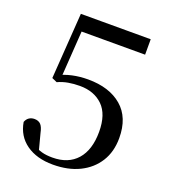

<svg xmlns="http://www.w3.org/2000/svg" viewBox="-136 -832 841 948"><g transform="rotate(20 284.5 -358.5)"><path d="M250 15Q165 15 110 -24Q55 -63 43 -134Q49 -150 61 -158Q73 -166 89 -166Q110 -166 122 -153.5Q134 -141 140 -111L165 -16L131 -44Q157 -30 180 -23.5Q203 -17 236 -17Q319 -17 364.5 -68.5Q410 -120 410 -215Q410 -307 364.5 -351.5Q319 -396 244 -396Q212 -396 183.5 -391Q155 -386 129 -374L102 -386L126 -732H493V-651H143L163 -706L142 -393L109 -403Q150 -423 189 -431.5Q228 -440 271 -440Q383 -440 448.5 -384Q514 -328 514 -220Q514 -148 481 -95.5Q448 -43 389 -14Q330 15 250 15Z"/></g></svg>

Font: Noto Serif TC ExtraLight Medium
Style: Regular
Weight: 500
Version: Version 2.002-H1;hotconv 1.1.0;makeotfexe 2.6.0